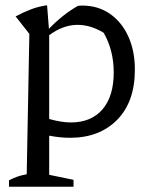

<svg xmlns="http://www.w3.org/2000/svg" viewBox="-20 -513 567 726"><path d="M14 193V169Q27 162 42.5 156Q58 150 81 146L91 -385L39 -451Q69 -467 98 -478Q127 -489 158 -493L165 -404Q191 -431 218 -452.5Q245 -474 275 -491Q282 -492 290 -492Q351 -492 396 -460.5Q441 -429 465.5 -374.5Q490 -320 490 -250Q490 -128 423 -60Q356 8 245 8Q207 8 166 0V148L258 167V193ZM273 -419Q219 -419 166 -380V-63Q213 -50 248 -50Q325 -50 367.5 -99.5Q410 -149 410 -239Q410 -323 372 -389Q323 -419 273 -419Z"/></svg>

Font: Piazzolla
Style: Regular
Weight: 400
Designer: Juan Pablo del Peral
Foundry: Huerta Tipografica
Version: Version 1.330